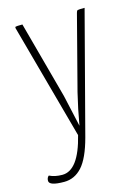

<svg xmlns="http://www.w3.org/2000/svg" viewBox="-108 -562 596 817"><g transform="rotate(-15 190.5 -153.5)"><path d="M42 -488Q39 -497 43 -498.5Q47 -500 73 -500L165 -160L196 -21Q208 -91 225 -161L310 -488Q312 -497 316.5 -498.5Q321 -500 347 -500L207 34Q184 120 151 156.5Q118 193 72 193Q6 193 6 171Q6 157 15 150Q39 162 72 162Q144 162 180 16Z"/></g></svg>

Font: Yanone Kaffeesatz Thin
Style: Regular
Weight: 250
Designer: Yanone (Cyrillic: Daniel Pouzeot)
Foundry: Yanone
Version: Version 1.003;PS 001.003;hotconv 1.0.88;makeotf.lib2.5.64775